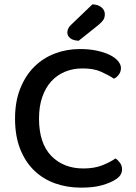

<svg xmlns="http://www.w3.org/2000/svg" viewBox="-20 -847 623 881"><path d="M535 -535Q535 -518 525.5 -505Q516 -492 503 -486Q477 -503 443.5 -518Q410 -533 359 -533Q315 -533 278.5 -518Q242 -503 215.5 -474Q189 -445 174 -402Q159 -359 159 -303Q159 -190 215 -132Q271 -74 363 -74Q412 -74 448 -88Q484 -102 510 -120Q521 -113 530.5 -100Q540 -87 540 -70Q540 -56 532.5 -44Q525 -32 508 -22Q486 -8 448 3Q410 14 352 14Q288 14 233 -5.5Q178 -25 137 -64.5Q96 -104 72.5 -163.5Q49 -223 49 -303Q49 -381 73 -441Q97 -501 137.5 -541Q178 -581 232 -601.5Q286 -622 347 -622Q390 -622 424.5 -614.5Q459 -607 483.5 -595Q508 -583 521.5 -567Q535 -551 535 -535ZM404 -827Q431 -826 446 -813Q461 -800 461 -782Q461 -766 454 -755.5Q447 -745 430 -731L341 -660Q316 -661 302.5 -671.5Q289 -682 289 -698Q289 -717 306 -733Z"/></svg>

Font: Baloo Da 2 Medium
Style: Regular
Weight: 500
Designer: Noopur Datye, Sulekha Rajkumar and Ek Type
Foundry: Ek Type
Version: Version 1.640;hotconv 1.0.111;makeotfexe 2.5.65597; ttfautoh